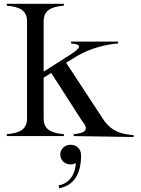

<svg xmlns="http://www.w3.org/2000/svg" viewBox="-20 -720 748 1016"><path d="M16 -10V0H318V-10C248 -16 211 -36 211 -93V-309L251 -334L413 -82C453 -35 435 -16 370 -10V0L687 5V-5C618 -11 575 -24 532 -80L330 -388L392 -426C459 -464 537 -485 605 -490V-500H356V-490C422 -485 402 -464 357 -434L211 -341V-607C211 -664 248 -684 318 -690V-700H16V-690C86 -684 123 -664 123 -607V-93C123 -36 86 -16 16 -10ZM290 261 293 276C373 262 409 197 409 102C409 68 385 46 353 46C322 46 299 69 299 98C299 127 322 150 353 150C365 150 373 147 381 143C381 190 353 251 290 261Z"/></svg>

Font: Sprat
Style: Regular
Weight: 400
Designer: Ethan Nakache
Foundry: Collletttivo
Version: Version 2.000;Glyphs 3.2 (3217)